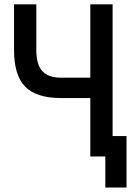

<svg xmlns="http://www.w3.org/2000/svg" viewBox="-20 -713 626 875"><path d="M460 141.6V-92.8H556.6V141.6ZM258.8 -266.1Q145.5 -266.1 94.7 -318.1Q43.9 -370.1 43.9 -485.8V-693.4H145.5V-485.8Q145.5 -419.4 172.6 -389.2Q199.7 -358.9 258.8 -358.9H400.4V-266.1ZM391.6 0V-693.4H493.2V0Z"/></svg>

Font: Cascadia Mono
Style: Regular
Weight: 400
Monospace: yes
Designer: Aaron Bell
Foundry: Saja Typeworks
Version: Version 2404.023